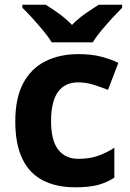

<svg xmlns="http://www.w3.org/2000/svg" viewBox="-20 -786 554 816"><path d="M300 10Q219 10 162 -19.5Q105 -49 75 -111Q45 -173 45 -270Q45 -370 79 -433Q113 -496 173.5 -526Q234 -556 313 -556Q369 -556 410.5 -545Q452 -534 483 -519L439 -404Q404 -418 373.5 -427Q343 -436 313 -436Q197 -436 197 -271Q197 -189 227.5 -150Q258 -111 313 -111Q360 -111 396 -123.5Q432 -136 466 -158V-31Q432 -9 394.5 0.5Q357 10 300 10ZM200 -606Q186 -629 163.5 -656Q141 -683 117.5 -709Q94 -735 75 -753V-766H174Q200 -750 230 -728.5Q260 -707 286 -680Q312 -707 343 -728.5Q374 -750 400 -766H499V-753Q481 -735 457 -709Q433 -683 410.5 -656Q388 -629 374 -606Z"/></svg>

Font: Noto Sans NKo Unjoined
Style: Bold
Weight: 700
Designer: Monotype Design Team
Foundry: Monotype Imaging Inc.
Version: Version 2.004